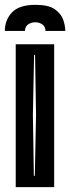

<svg xmlns="http://www.w3.org/2000/svg" viewBox="-40 -774 290 794"><path d="M107 -754Q161 -754 187 -735.5Q213 -717 221.5 -692Q230 -667 230 -646H148Q148 -664 135 -673Q122 -682 106 -682Q90 -682 77 -673.5Q64 -665 63 -646H-20Q-20 -691 9.5 -722.5Q39 -754 107 -754ZM25 0V-591H184V0ZM100 -47H104L109 -300L105 -547H101L96 -300Z"/></svg>

Font: Alumni Sans Inline One
Style: Regular
Weight: 400
Designer: Robert E. Leuschke
Foundry: Robert E. Leuschke
Version: Version 1.100; ttfautohint (v1.8.3)